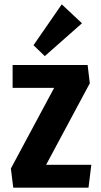

<svg xmlns="http://www.w3.org/2000/svg" viewBox="-20 -863 466 883"><path d="M41 0 30 -88 229 -459H38V-564H383L393 -480L192 -105H400L387 0ZM186 -605 134 -655 264 -843 357 -756Z"/></svg>

Font: Freeman
Style: Regular
Weight: 400
Designer: Vernon Adams, Aoife Mooney, Rodrigo Fuenzalida
Foundry: Rodrigo Fuenzalida
Version: Version 1.000; ttfautohint (v1.8.4.7-5d5b)